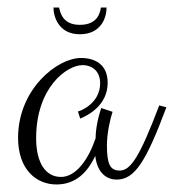

<svg xmlns="http://www.w3.org/2000/svg" viewBox="-20 -519 462 510"><path d="M403 -239C351 -102 327 -66 298 -66C273 -66 264 -82 264 -133C264 -165 273 -205 279 -222L249 -232C239 -203 234 -173 234 -152C216 -98 183 -49 142 -49C102 -49 76 -85 76 -152C76 -287 158 -346 199 -346C226 -346 246 -329 246 -298C246 -243 191 -223 187 -223L193 -204C213 -212 266 -239 266 -299C266 -349 231 -365 195 -365C132 -365 28 -282 28 -153C28 -68 77 -29 130 -29C180 -29 212 -60 233 -105C238 -62 261 -42 290 -42C338 -42 368 -90 422 -234ZM248 -499C246 -485 239 -453 192 -453C147 -453 140 -485 137 -499H122C122 -476 135 -428 192 -428C247 -428 263 -470 263 -499Z"/></svg>

Font: Clicker Script
Style: Regular
Weight: 400
Designer: Astigmatic (AOETI)
Foundry: Astigmatic (AOETI)
Version: Version 1.000